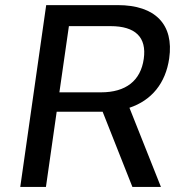

<svg xmlns="http://www.w3.org/2000/svg" viewBox="-20 -739 697 759"><path d="M385.3 -297.4C385.3 -297.4 385.3 -297.4 385.7 -297.4L503.4 0H616.2L491.7 -313C579.6 -342.3 634.8 -410.2 648.9 -508.3C668 -642.1 594.2 -718.8 445.3 -718.8H162.6L60.1 0H161.6L204.1 -297.4ZM252.4 -635.7H417C515.1 -635.7 560.5 -591.8 548.3 -506.3C536.1 -419.9 477.5 -374 379.4 -374H214.8Z"/></svg>

Font: Winston
Style: Italic
Weight: 400
Italic angle: -8.13011°
Designer: Vernon Adams, Kim Jin-seong, David Berlow, Cristiano Sobral
Foundry: The Winston Project Authors
Version: Version 3.004